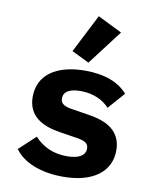

<svg xmlns="http://www.w3.org/2000/svg" viewBox="-90 -876 779 957"><g transform="rotate(10 300.0 -397.5)"><path d="M294 12C447 12 534 -56 534 -163C534 -261 461 -300 368 -314L286 -327C246 -333 222 -342 222 -372C222 -406 252 -424 308 -424C375 -424 424 -398 454 -365L528 -449C485 -499 414 -528 313 -528C164 -528 77 -463 77 -355C77 -257 150 -218 242 -204L325 -191C365 -185 389 -176 389 -147C389 -110 353 -92 295 -92C226 -92 172 -118 132 -162L49 -85C91 -25 180 12 294 12ZM455 -746 332 -807 233 -613 321 -570Z"/></g></svg>

Font: IBM Plex Mono
Style: Bold
Weight: 700
Monospace: yes
Designer: Mike Abbink, Paul van der Laan, Pieter van Rosmalen
Foundry: Bold Monday
Version: Version 2.004